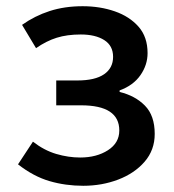

<svg xmlns="http://www.w3.org/2000/svg" viewBox="-20 -584 560 618"><path d="M248 14Q191 14 139.5 -1Q88 -16 38 -55L86 -128Q122 -100 161 -88.5Q200 -77 238 -77Q291 -77 327.5 -100.5Q364 -124 364 -164Q364 -245 241 -245H161V-325H229Q286 -325 315 -345Q344 -365 344 -401Q344 -437 315.5 -455Q287 -473 240 -473Q196 -473 162.5 -462.5Q129 -452 96 -429L51 -504Q92 -533 140 -548.5Q188 -564 246 -564Q302 -564 349.5 -547.5Q397 -531 426 -498Q455 -465 455 -413Q455 -375 432 -342Q409 -309 365 -293V-288Q415 -276 446.5 -244Q478 -212 478 -153Q478 -101 445.5 -63.5Q413 -26 360.5 -6Q308 14 248 14Z"/></svg>

Font: Source Han Sans SC Medium
Style: Regular
Weight: 500
Designer: Ryoko NISHIZUKA 西塚涼子 (kana, bopomofo & ideographs); Paul D. Hunt (Latin, Greek & Cyrillic); Sandoll Communications 산돌커뮤니
Foundry: Adobe
Version: Version 2.004;hotconv 1.0.118;makeotfexe 2.5.65603